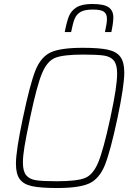

<svg xmlns="http://www.w3.org/2000/svg" viewBox="-20 -936 669 964"><path d="M60 -114Q60 -179 95 -344Q131 -515 158 -582.5Q185 -650 234.5 -673Q284 -696 396 -696Q478 -696 521.5 -686.5Q565 -677 584.5 -650.5Q604 -624 604 -572Q604 -505 570 -344Q534 -175 506.5 -107Q479 -39 429 -15.5Q379 8 267 8Q185 8 142 -1Q99 -10 79.5 -36Q60 -62 60 -114ZM534 -344Q552 -428 560 -480.5Q568 -533 568 -567Q568 -612 551.5 -632Q535 -652 502 -657Q469 -662 399 -662Q299 -662 258 -646Q217 -630 191 -568Q165 -506 131 -344Q111 -249 103 -200.5Q95 -152 95 -120Q95 -76 111.5 -56Q128 -36 161 -31Q194 -26 264 -26Q365 -26 406 -42Q447 -58 473 -120Q499 -182 534 -344ZM549 -849Q549 -822 539 -775H507Q517 -820 517 -841Q517 -866 502 -877Q487 -888 446 -888Q405 -888 384.5 -876Q364 -864 355 -842Q346 -820 337 -775H305Q315 -827 326 -854.5Q337 -882 364 -899Q391 -916 443 -916Q503 -916 526 -899Q549 -882 549 -849Z"/></svg>

Font: Saira Semi Condensed Thin
Style: Italic
Weight: 100
Width: 4
Italic angle: -12°
Designer: Hector Gatti with collaboration of the Omnibus-Type team
Foundry: Omnibus-Type
Version: Version 1.001; ttfautohint (v1.8)